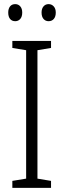

<svg xmlns="http://www.w3.org/2000/svg" viewBox="-20 -913 309 933"><path d="M228 0H40V-34L107 -45V-669L40 -680V-714H228V-680L162 -669V-45L228 -34ZM20 -852Q20 -871 29 -882Q38 -893 54 -893Q69 -893 78.5 -882Q88 -871 88 -852Q88 -832 78.5 -821Q69 -810 54 -810Q38 -810 29 -821Q20 -832 20 -852ZM182 -852Q182 -871 191.5 -882Q201 -893 216 -893Q231 -893 241 -882Q251 -871 251 -852Q251 -832 241.5 -821Q232 -810 216 -810Q201 -810 191.5 -821Q182 -832 182 -852Z"/></svg>

Font: Noto Sans Myanmar UI Condensed Light
Style: Regular
Weight: 300
Width: 3
Designer: Monotype Design Team
Foundry: Monotype Imaging Inc.
Version: Version 2.103; ttfautohint (v1.8.4.7-5d5b)